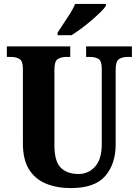

<svg xmlns="http://www.w3.org/2000/svg" viewBox="-20 -951 708 981"><path d="M342 10Q270 10 214.5 -13Q159 -36 128 -86Q97 -136 97 -218V-600Q97 -639 79.5 -649.5Q62 -660 38 -660H15V-714H339V-660H317Q292 -660 275 -649Q258 -638 258 -596V-210Q258 -126 290.5 -94Q323 -62 382 -62Q432 -62 466 -100Q500 -138 500 -215V-600Q500 -639 483.5 -649.5Q467 -660 442 -660H420V-714H654V-660H630Q605 -660 588 -649Q571 -638 571 -596V-213Q571 -113 517.5 -51.5Q464 10 342 10ZM274 -784Q287 -805 304.5 -830.5Q322 -856 338.5 -882.5Q355 -909 364 -931H521V-921Q513 -908 493 -888.5Q473 -869 447.5 -847Q422 -825 395 -805Q368 -785 345 -771H274Z"/></svg>

Font: Noto Serif Ethiopic Condensed ExtraBold
Style: Regular
Weight: 800
Width: 3
Designer: Monotype Design Team
Foundry: Monotype Imaging Inc.
Version: Version 2.102; ttfautohint (v1.8.4.7-5d5b)